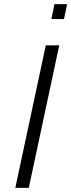

<svg xmlns="http://www.w3.org/2000/svg" viewBox="-20 -907 344 927"><path d="M243 -887 228 -815H289L304 -887ZM201 -688 54 0H119L266 -688Z"/></svg>

Font: Saira UNSAM Light Italic
Style: Regular
Weight: 300
Italic angle: -12°
Designer: Hector Gatti with collaboration of the Omnibus-Type team
Foundry: Omnibus-Type
Version: Version 0.072;PS 000.072;hotconv 1.0.88;makeotf.lib2.5.64775